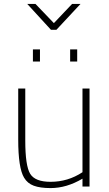

<svg xmlns="http://www.w3.org/2000/svg" viewBox="-20 -952 557 980"><path d="M238 8Q185 8 152.5 -4Q120 -16 103 -45Q73 -94 73 -240V-500H109V-234Q109 -106 134 -65Q159 -24 238 -24Q327 -24 401 -73V-500H437V0H401V-40Q320 8 238 8ZM184 -638H148V-700H184ZM374 -638H338V-700H374ZM268 -800H240L119 -932H161L255 -834L348 -932H391Z"/></svg>

Font: Storia Sans Thin
Style: Regular
Weight: 100
Designer: Accademia di Belle Arti di Urbino and others
Foundry: Accademia di Belle Arti di Urbino and others.
Version: Version 60.001;May 25, 2020;FontCreator 12.0.0.2522 64-bit